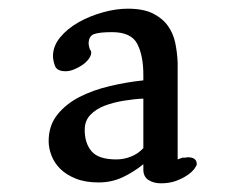

<svg xmlns="http://www.w3.org/2000/svg" viewBox="-20 -693 525 442"><path d="M207 -273Q176 -273 154 -282Q132 -291 118.5 -304.5Q105 -318 98.5 -335Q92 -352 92 -368Q92 -404 112 -429Q132 -454 163.5 -470Q195 -486 233.5 -495Q272 -504 310 -508V-521Q310 -565 296 -592Q282 -619 238 -619Q209 -619 196.5 -614.5Q184 -610 184 -592Q184 -590 185 -586Q186 -582 187 -579L188 -578Q190 -576 190 -572Q190 -565 184 -557Q178 -549 169 -543Q160 -537 150 -533Q140 -529 131 -529Q111 -529 106.5 -541.5Q102 -554 102 -564Q102 -587 118.5 -607Q135 -627 160.5 -641.5Q186 -656 216.5 -664.5Q247 -673 274 -673Q310 -673 332 -662Q354 -651 366.5 -633.5Q379 -616 383.5 -594Q388 -572 389 -549V-326L400 -330H406Q408 -330 409 -330.5Q410 -331 412 -331Q433 -331 433 -315Q433 -312 427.5 -304.5Q422 -297 411 -289.5Q400 -282 385 -276.5Q370 -271 350 -271Q334 -271 322 -278.5Q310 -286 310 -303V-315Q288 -297 262.5 -285Q237 -273 207 -273ZM248 -326Q265 -326 281.5 -332.5Q298 -339 310 -352V-466Q288 -465 264 -461Q240 -457 220.5 -449.5Q201 -442 188 -428.5Q175 -415 175 -394Q175 -363 191 -344.5Q207 -326 248 -326Z"/></svg>

Font: Asar
Style: Regular
Weight: 400
Designer: Eben Sorkin
Foundry: Eben Sorkin, Pria Ravichandran
Version: Version 1.003; ttfautohint (v1.3) -l 8 -r 50 -G 0 -x 0 -H 45